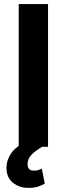

<svg xmlns="http://www.w3.org/2000/svg" viewBox="-20 -731 332 956"><path d="M219.2 -710.9V0H73.2V-710.9ZM119.1 -30.3 192.4 -1.5Q155.8 19.5 136.5 39.8Q117.2 60.1 117.2 86.9Q117.2 100.6 124.3 109.6Q131.3 118.7 149.4 118.7Q163.1 118.7 172.4 115.2Q181.6 111.8 188 108.4L203.1 183.1Q190.9 190.4 171.6 197.5Q152.3 204.6 122.6 204.6Q76.7 204.6 44.4 179Q12.2 153.3 12.2 104Q12.2 67.4 35.2 32.7Q58.1 -2 119.1 -30.3Z"/></svg>

Font: Vazirmatn UI FD
Style: Bold
Weight: 700
Designer: Saber Rastikerdar
Foundry: Saber Rastikerdar
Version: Version 33.003